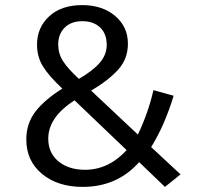

<svg xmlns="http://www.w3.org/2000/svg" viewBox="-20 -720 798 752"><path d="M476 -132 272 -327Q169 -261 169 -177Q169 -121 209 -88Q249 -55 313 -55Q405 -55 476 -132ZM303 -637Q258 -637 233 -611.5Q208 -586 208 -546Q208 -510 226.5 -481Q245 -452 289 -411Q344 -443 371 -474.5Q398 -506 398 -544Q398 -588 372 -612.5Q346 -637 303 -637ZM302 -700Q381 -700 431 -657.5Q481 -615 481 -549Q481 -490 443.5 -448Q406 -406 337 -365L520 -193Q561 -279 581 -367L660 -345Q625 -229 572 -144L687 -37L626 12L525 -85Q439 12 304 12Q206 12 144.5 -39Q83 -90 83 -174Q83 -236 118.5 -282.5Q154 -329 224 -373Q172 -422 148.5 -459.5Q125 -497 125 -545Q125 -612 172.5 -656Q220 -700 302 -700Z"/></svg>

Font: FiraSans
Style: Regular
Weight: 350
Designer: Carrois Corporate & Edenspiekermann AG
Foundry: Carrois Corporate GbR & Edenspiekermann AG
Version: Version 3.106;PS 003.106;hotconv 1.0.70;makeotf.lib2.5.58329